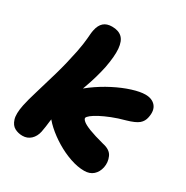

<svg xmlns="http://www.w3.org/2000/svg" viewBox="-174 -905 1027 1060"><g transform="rotate(30 339.0 -375.0)"><path d="M503 7Q461 7 413 -9.5Q365 -26 319.5 -53.5Q274 -81 238 -113.5Q202 -146 183 -179Q164 -212 169 -239Q178 -283 212.5 -325Q247 -367 296.5 -403.5Q346 -440 400.5 -468Q455 -496 504.5 -511.5Q554 -527 587 -527Q630 -527 652 -501Q674 -475 664 -427Q659 -400 638.5 -382.5Q618 -365 565 -350Q520 -338 483.5 -323.5Q447 -309 420.5 -295Q394 -281 379 -269Q364 -257 362 -249Q361 -241 374.5 -229.5Q388 -218 422.5 -204.5Q457 -191 518 -175Q567 -165 581.5 -132.5Q596 -100 589 -65Q582 -32 560 -12.5Q538 7 503 7ZM111 10Q84 10 61.5 -2Q39 -14 29 -46Q19 -78 31 -137Q39 -176 58.5 -239.5Q78 -303 100.5 -381.5Q123 -460 140 -544Q146 -574 149 -596Q152 -618 153.5 -634Q155 -650 156 -664Q157 -678 160 -691Q167 -725 186.5 -742.5Q206 -760 240 -760Q281 -760 303.5 -739Q326 -718 330 -671Q334 -624 319 -546Q311 -509 300.5 -473Q290 -437 277.5 -402.5Q265 -368 253 -335Q241 -302 231 -270.5Q221 -239 215 -209Q205 -161 202 -130.5Q199 -100 192 -63Q185 -30 163.5 -10Q142 10 111 10Z"/></g></svg>

Font: Shantell Sans ExtraBold
Style: Italic
Weight: 800
Italic angle: -11°
Designer: Stephen Nixon, Anya Danilova, Shantell Martin
Foundry: Arrow Type
Version: Version 1.011;[c5ecc13dd]